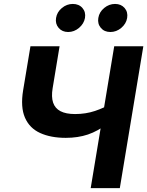

<svg xmlns="http://www.w3.org/2000/svg" viewBox="-20 -965 755 985"><path d="M317.4 -257.8Q240.7 -257.8 186.3 -282.5Q131.8 -307.1 108.2 -361.1Q84.5 -415 98.6 -501.5L136.2 -727.5H285.6L250 -512.2Q242.7 -468.3 252.4 -438.7Q262.2 -409.2 290.3 -394.5Q318.4 -379.9 365.2 -379.9Q419.9 -379.9 467.3 -395.8Q514.6 -411.6 550.3 -434.1L533.2 -331.5Q481.9 -292 430.9 -274.9Q379.9 -257.8 317.4 -257.8ZM445.3 0 565.9 -727.5H715.3L594.7 0ZM546.4 -800.8Q515.1 -800.8 497.3 -822Q479.5 -843.3 484.4 -873Q489.3 -903.3 514.4 -924.1Q539.6 -944.8 570.3 -944.8Q601.1 -944.8 619.1 -924.1Q637.2 -903.3 632.3 -873Q627.4 -843.3 602.3 -822Q577.1 -800.8 546.4 -800.8ZM329.6 -800.8Q298.8 -800.8 280.8 -822Q262.7 -843.3 267.6 -873Q272.5 -903.3 297.6 -924.1Q322.8 -944.8 353.5 -944.8Q384.8 -944.8 402.8 -924.1Q420.9 -903.3 416 -873Q410.6 -843.3 385.5 -822Q360.4 -800.8 329.6 -800.8Z"/></svg>

Font: Inter 17pt
Style: Bold Italic
Weight: 700
Italic angle: -9.3988°
Version: Version 4.001;git-66647c0bb